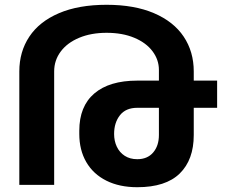

<svg xmlns="http://www.w3.org/2000/svg" viewBox="-20 -780 963 810"><path d="M896 -439.9V-325.2H797.4V-210.4Q797.4 -106 738.3 -48.1Q679.2 9.8 559.1 9.8Q483.9 9.8 428.7 -17.8Q373.5 -45.4 344 -96.2Q314.5 -147 314.5 -215.3V-228.5Q314.5 -331.5 377.9 -385.7Q441.4 -439.9 559.1 -439.9H650.4V-484.9Q650.4 -527.8 623.5 -563.7Q596.7 -599.6 546.6 -620.6Q496.6 -641.6 429.7 -641.6Q364.3 -641.6 314 -620.6Q263.7 -599.6 236.1 -562.5Q208.5 -525.4 208.5 -478.5V0H61.5V-478.5Q61.5 -562 103.8 -625.5Q146 -689 228.8 -724.4Q311.5 -759.8 429.7 -759.8Q546.9 -759.8 629.6 -724.4Q712.4 -689 754.9 -625.5Q797.4 -562 797.4 -478.5V-439.9ZM650.4 -325.2H559.1Q510.7 -325.2 486.1 -293.9Q461.4 -262.7 461.4 -214.8Q461.4 -185.1 472.9 -160.9Q484.4 -136.7 506.3 -122.6Q528.3 -108.4 559.1 -108.4Q602.1 -108.4 626.2 -136.7Q650.4 -165 650.4 -210.4Z"/></svg>

Font: Mardoto
Style: Bold
Weight: 700
Designer: Christian Robertson, Vahan Hovhannisyan
Foundry: Google
Version: Version 1.000